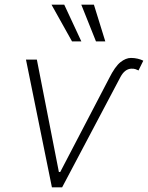

<svg xmlns="http://www.w3.org/2000/svg" viewBox="-20 -800 633 820"><path d="M90.9 -545.5H137.4L231.5 -65.3H237.2L446 -465.6Q471.2 -516 494.3 -534.3Q517.4 -552.6 539.4 -552.6Q554.7 -552.6 568.5 -549.2Q582.4 -545.8 592 -540.8L571.4 -498.9Q571 -499.3 569.6 -500Q566.4 -501.8 559.3 -504.4Q552.2 -507.1 540.1 -506.7Q512.8 -505 494.7 -471.6L245.4 0H201.7ZM287.6 -623.2 199.9 -780.2H254.3L327.4 -623.2ZM389.9 -623.2 327.1 -780.2H381L429.7 -623.2Z"/></svg>

Font: Inter Extra Light  BETA
Style: Italic
Weight: 200
Italic angle: 9.39999°
Designer: Rasmus Andersson
Foundry: rsms
Version: Version 3.011;git-f93a4a705